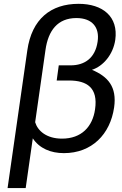

<svg xmlns="http://www.w3.org/2000/svg" viewBox="-20 -779 630 989"><path d="M19 189.9H112.3L148.9 -66.4C183.1 -14.6 241.2 9.8 309.1 9.8C452.6 9.8 547.9 -86.9 567.9 -226.1C583 -332.5 535.6 -384.8 453.6 -419.4C511.7 -438 562.5 -498 573.7 -573.2C590.8 -693.8 508.8 -759.3 384.8 -759.3C242.2 -759.3 143.6 -681.6 120.6 -519ZM299.3 -64.9C219.7 -64.9 174.3 -105 161.1 -149.4L214.4 -522.5C228.5 -621.6 276.9 -686 373.5 -686C455.6 -686 493.7 -637.7 482.9 -564.9C470.7 -479.5 415.5 -442.4 343.8 -442.4H282.7L272 -364.3H335.9C428.2 -364.3 485.8 -326.7 469.7 -216.3C457 -126 399.4 -64.9 299.3 -64.9Z"/></svg>

Font: Winston
Style: Italic
Weight: 400
Italic angle: -8.13011°
Designer: Vernon Adams, Kim Jin-seong, David Berlow, Cristiano Sobral
Foundry: The Winston Project Authors
Version: Version 3.004